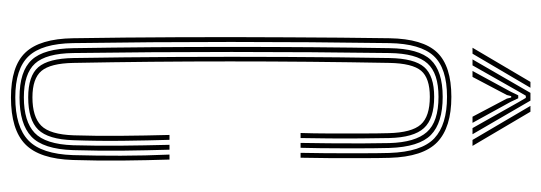

<svg xmlns="http://www.w3.org/2000/svg" viewBox="-342 -649 998 354"><g transform="rotate(90 157.0 -472.0)"><path d="M159.8 6.8Q102 6.8 76.8 -19.9Q51.5 -46.5 50.5 -107.5Q49 -202 48.6 -303.2Q48.2 -404.5 48.8 -503.6Q49.2 -602.8 50.5 -691.2Q51.5 -752.5 76.6 -778.9Q101.8 -805.2 158.5 -805.2Q215 -805.2 242.1 -779.2Q269.2 -753.2 271 -691.2Q271.5 -674.5 271.6 -642.6Q271.8 -610.8 271.5 -578.4Q271.2 -546 270.8 -527.2H261.8Q262.2 -543.8 262.5 -576Q262.8 -608.2 262.6 -641Q262.5 -673.8 262 -691Q260 -750.2 235 -773.8Q210 -797.2 158.5 -797.2Q105.8 -797.2 83.1 -772.6Q60.5 -748 59.5 -691Q55.2 -398.5 59.5 -107.5Q60.5 -50.2 83.6 -25.8Q106.8 -1.2 159.5 -1.2Q213.8 -1.2 238.9 -25.4Q264 -49.5 266 -107.5Q267.2 -150.8 267.1 -195.6Q267 -240.5 265 -285.5H274.2Q275.5 -244.8 276 -199.5Q276.5 -154.2 275 -107.5Q273 -45.8 245.9 -19.5Q218.8 6.8 159.8 6.8ZM159.5 -9Q111.2 -9 90.4 -31.5Q69.5 -54 68.8 -108.5Q66.5 -251 66.5 -401.4Q66.5 -551.8 68.8 -691Q69.5 -745 90.2 -767.1Q111 -789.2 158.5 -789.2Q206.5 -789.2 228.8 -767.5Q251 -745.8 252.8 -690.8Q253.2 -679.8 253.4 -658.1Q253.5 -636.5 253.5 -611.2Q253.5 -586 253.2 -563.4Q253 -540.8 252.5 -527.2H243.5Q244 -549.2 244.2 -580Q244.5 -610.8 244.4 -640.9Q244.2 -671 243.8 -690.8Q242.5 -738.5 223.5 -760Q204.5 -781.5 158.5 -781.5Q115.2 -781.5 96.9 -761.1Q78.5 -740.8 77.8 -691Q75.8 -549.2 75.8 -400Q75.8 -250.8 77.8 -108Q78.5 -58 97.2 -37.5Q116 -17 159.5 -17Q204 -17 225 -36.9Q246 -56.8 247.8 -108Q249 -151.2 248.6 -194.5Q248.2 -237.8 247 -285.5H256Q257.2 -244.5 257.8 -199.1Q258.2 -153.8 256.8 -107.8Q255 -52.5 231.8 -30.8Q208.5 -9 159.5 -9ZM159.5 -25Q120 -25 103.9 -43.6Q87.8 -62.2 87 -108.2Q85.5 -201.2 85 -301.1Q84.5 -401 85 -500.2Q85.5 -599.5 87 -691Q87.8 -737 103.8 -755.2Q119.8 -773.5 158.5 -773.5Q199 -773.5 216.2 -754.6Q233.5 -735.8 234.5 -690.5Q235 -669 235.2 -639Q235.5 -609 235.2 -579Q235 -549 234.5 -527.2H225.2Q226 -549.5 226.1 -581.1Q226.2 -612.8 226.1 -642.6Q226 -672.5 225.5 -689.5Q224.5 -732 209.6 -748.8Q194.8 -765.5 158.5 -765.5Q124 -765.5 110.4 -749.4Q96.8 -733.2 96 -691Q90.5 -394.8 96 -108.2Q96.8 -66 110.8 -49.4Q124.8 -32.8 159.5 -32.8Q195.2 -32.8 211.6 -48.9Q228 -65 229.5 -109.2Q230.8 -149.5 230.4 -195.5Q230 -241.5 228.8 -285.5H237.8Q239 -246.8 239.6 -200.1Q240.2 -153.5 238.5 -108.2Q237 -61.8 219 -43.4Q201 -25 159.5 -25ZM68 -844.2 131 -951H141.8L79 -844.2ZM89.5 -844.2 151.2 -951H165.5L227.5 -844.2H216.2L168.5 -928.8L160.5 -942.5H156.5L148.5 -928.8L100.5 -844.2ZM238 -844.2 175.2 -951H186L249 -844.2ZM110.8 -844.2 149 -914.5 155.8 -928.5H161.2L167.8 -914.5L206.5 -844.2H195.2L161.8 -907.5L159.8 -915.5H157.2L155.2 -907.5L121.8 -844.2Z"/></g></svg>

Font: Big Shoulders Inline Display Light
Style: Regular
Weight: 300
Designer: Patric King
Foundry: XO Type Co
Version: Version 1.000